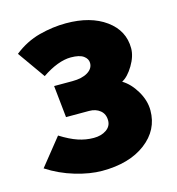

<svg xmlns="http://www.w3.org/2000/svg" viewBox="-100 -665 765 830"><g transform="rotate(-15 282.5 -250.5)"><path d="M269 -579Q379 -579 446.5 -530Q514 -481 514 -402Q514 -366 490 -326Q466 -286 439 -272Q474 -251 499.5 -208Q525 -165 525 -121Q525 -33 451.5 22.5Q378 78 257 78Q202 78 136.5 58.5Q71 39 14 2L111 -119Q154 -92 188.5 -80.5Q223 -69 258 -69Q292 -69 314.5 -84.5Q337 -100 337 -126Q337 -155 317.5 -171Q298 -187 268 -187H165L150 -330H232Q275 -330 300.5 -345.5Q326 -361 326 -386Q326 -405 308 -418Q290 -431 251 -431Q223 -431 190 -418.5Q157 -406 122 -382L35 -505Q88 -547 149 -563Q210 -579 269 -579Z"/></g></svg>

Font: Palanquin Dark
Style: Bold
Weight: 700
Designer: Pria Ravichandran
Version: Version 1.000